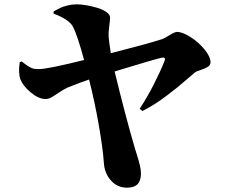

<svg xmlns="http://www.w3.org/2000/svg" viewBox="-20 -807 1040 884"><path d="M227.1 -744.1V-754.9Q248.5 -766.1 259.8 -771.5Q271 -776.9 291.5 -782Q312 -787.1 334 -787.1Q352.5 -787.1 377.9 -782.7Q403.3 -778.3 428 -771Q452.6 -763.7 469.7 -751.7Q486.8 -739.7 486.8 -726.1Q486.8 -715.3 482.9 -685.3Q479 -655.3 480 -639.2Q481.4 -618.7 490.2 -562Q655.3 -604 727.1 -627Q736.8 -630.4 761 -645.3Q785.2 -660.2 795.9 -660.2Q820.3 -659.7 856.7 -636.7Q893.1 -613.8 921.1 -580.1Q949.2 -546.4 949.2 -520Q949.2 -506.8 936 -498.8Q922.9 -490.7 903.3 -484.6Q883.8 -478.5 877 -473.1Q875.5 -472.2 844 -444.8Q812.5 -417.5 797.9 -405.8Q783.2 -394 752.9 -370.6Q722.7 -347.2 694.3 -329.3Q666 -311.5 636.2 -295.9L623 -306.2Q657.2 -357.4 688.7 -419.7Q720.2 -481.9 737.8 -526.9Q741.2 -536.6 737.5 -540Q733.9 -543.5 723.1 -541Q688.5 -533.2 507.8 -478Q557.1 -274.4 601.1 -124Q601.6 -122.1 610.8 -92.8Q620.1 -63.5 624.5 -43.7Q628.9 -23.9 628.9 -8.8Q628.9 24.9 613.3 41Q597.7 57.1 564.9 57.1Q520 57.1 490.5 23.7Q460.9 -9.8 458 -59.1Q453.6 -124 434.6 -232.7Q415.5 -341.3 390.1 -440.9Q354 -429.2 291 -403.8Q271 -394.5 250.5 -380.4Q230 -366.2 216.6 -358.6Q203.1 -351.1 189.9 -351.1Q157.7 -351.1 121.8 -381.3Q85.9 -411.6 74.2 -440.9Q63.5 -469.2 70.8 -521L80.1 -523.9Q82.5 -522 93.8 -513.4Q105 -504.9 108.4 -502.9Q111.8 -501 120.8 -496.1Q129.9 -491.2 138.4 -490Q147 -488.8 158.2 -488.8Q199.2 -488.8 367.2 -530.8Q335.9 -646 315.9 -684.1Q297.9 -717.8 227.1 -744.1Z"/></svg>

Font: Noto Serif JP Black
Style: Regular
Weight: 900
Designer: Ryoko NISHIZUKA  (kana & ideographs); Frank Grießhammer (Latin, Greek & Cyrillic); Wenlong ZHANG  (bopomofo); Sandoll Co
Foundry: Adobe Systems Incorporated
Version: Version 1.001;PS 1.001;hotconv 16.6.54;makeotf.lib2.5.65590